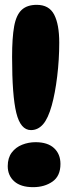

<svg xmlns="http://www.w3.org/2000/svg" viewBox="-20 -763 282 794"><path d="M132 -743Q183 -743 204 -702.5Q225 -662 225 -587Q225 -517 216.5 -447Q208 -377 194 -327Q179 -273 158 -249Q137 -225 108 -225Q65 -225 47.5 -296Q30 -367 30 -527Q30 -607 38.5 -654Q47 -701 69.5 -722Q92 -743 132 -743ZM12 -76Q12 -110 28.5 -132Q45 -154 71.5 -164.5Q98 -175 127 -175Q177 -175 203.5 -150.5Q230 -126 230 -85Q230 -35 197 -12Q164 11 117 11Q66 11 39 -13Q12 -37 12 -76Z"/></svg>

Font: DynaPuff Condensed
Style: Bold
Weight: 700
Width: 3
Designer: Toshi Omagari, Jennifer Daniel
Foundry: Google Fonts
Version: Version 2.000; ttfautohint (v1.8.4.7-5d5b)